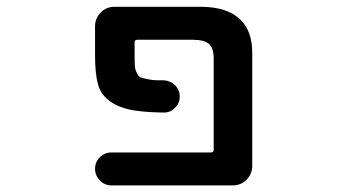

<svg xmlns="http://www.w3.org/2000/svg" viewBox="-20 -568 1040 569"><path d="M310.5 -18.6Q290 -18.6 275.9 -33.2Q261.7 -47.9 261.7 -67.9Q261.7 -87.9 275.9 -102.1Q290 -116.2 310.5 -116.2H605.5Q613.3 -116.2 613.3 -124V-393.6Q613.3 -425.8 599.6 -437.5Q585.9 -450.2 549.8 -450.2H386.7Q378.9 -450.2 378.9 -442.4V-403.3Q378.9 -380.9 379.9 -370.1Q380.9 -360.4 385.7 -351.6Q389.6 -342.8 394.5 -339.8Q399.4 -336.9 415 -334Q430.7 -330.1 448.2 -330.1Q455.1 -330.1 464.8 -330.1Q484.4 -329.1 498.5 -315.4Q512.7 -301.8 512.7 -281.7Q512.7 -261.7 498 -248Q485.4 -234.4 465.8 -234.4Q465.8 -234.4 464.8 -234.4Q413.1 -235.4 380.9 -240.2Q335.9 -247.1 307.6 -266.6Q278.3 -287.1 270.5 -318.4Q261.7 -348.6 261.7 -403.3V-490.2Q261.7 -513.7 278.3 -530.8Q294.9 -547.9 319.3 -547.9H573.2Q655.3 -547.9 693.4 -508.8Q728.5 -473.6 727.5 -408.2V-76.2Q727.5 -52.7 710.9 -35.6Q694.3 -18.6 669.9 -18.6Z"/></svg>

Font: Rounded Mgen+ 1m medium
Style: Regular
Weight: 500
Designer: [Source Han Sans]
Ryoko NISHIZUKA  (kana & ideographs); Paul D. Hunt (Latin, Greek & Cyrillic); Wenlong ZHANG  (bopomofo
Version: Version 1.059.20150602